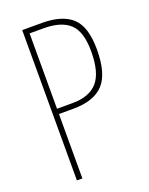

<svg xmlns="http://www.w3.org/2000/svg" viewBox="-136 -786 667 857"><g transform="rotate(-20 197.5 -357.0)"><path d="M172 -714Q268 -714 315 -670.5Q362 -627 362 -519Q362 -404 316 -355Q270 -306 172 -306H104V0H78V-714ZM171 -689H104V-331H178Q258 -331 296.5 -375Q335 -419 335 -520Q335 -614 294.5 -651.5Q254 -689 171 -689Z"/></g></svg>

Font: Noto Sans Thai ExtCond Thin
Style: Regular
Weight: 100
Width: 2
Designer: Monotype Design Team
Foundry: Monotype Imaging Inc.
Version: Version 2.002; ttfautohint (v1.8.4.7-5d5b)